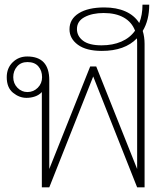

<svg xmlns="http://www.w3.org/2000/svg" viewBox="-20 -806 708 826"><path d="M594 -673Q602 -647 602 -617V0H570L381 -477L192 0H160V-410Q148 -397 130.5 -391Q113 -385 94 -385Q63 -385 36 -407Q9 -429 9 -474Q9 -513 34.5 -538Q60 -563 97 -563Q192 -563 192 -461V-79L368 -520H394L570 -79V-620Q570 -634 569 -641Q517 -587 418 -587Q351 -587 315 -613.5Q279 -640 279 -680Q279 -724 319 -749Q359 -774 429 -774Q481 -774 519.5 -757Q558 -740 579 -707Q593 -741 593 -786H622Q622 -719 594 -673ZM561 -674Q547 -711 512.5 -730.5Q478 -750 426 -750Q377 -750 344 -732.5Q311 -715 311 -681Q311 -651 337 -631Q363 -611 417 -611Q465 -611 502 -627Q539 -643 561 -674ZM161 -474Q161 -502 145 -520.5Q129 -539 98 -539Q70 -539 53.5 -520Q37 -501 37 -474Q37 -447 55 -428.5Q73 -410 98 -410Q124 -410 142.5 -428.5Q161 -447 161 -474Z"/></svg>

Font: Taviraj Thin
Style: Regular
Weight: 100
Designer: Katatrad Team
Foundry: CadsonDemak
Version: Version 1.030